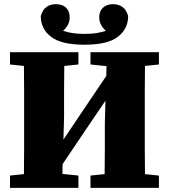

<svg xmlns="http://www.w3.org/2000/svg" viewBox="-20 -903 812 923"><path d="M415 -593V-652H744V-593L677 -586Q676 -526 676 -465Q676 -404 676 -342V-310Q676 -249 676 -188Q676 -127 677 -66L744 -59V0H415V-59L483 -66Q484 -126 484 -187.5Q484 -249 484 -311L487 -419L394 -282L281 -114L280 -67L357 -59V0H28V-59L95 -66Q96 -126 96 -187.5Q96 -249 96 -310V-342Q96 -403 96 -464Q96 -525 95 -586L28 -593V-652H357V-593L289 -586Q288 -526 288 -465Q288 -404 288 -342L285 -232L371 -360L491 -538L492 -585ZM386 -688Q275 -688 225.5 -726Q176 -764 176 -826Q185 -857 204 -870Q223 -883 248 -883Q280 -883 297.5 -866Q315 -849 315 -820Q315 -800 306.5 -784Q298 -768 283 -755Q303 -748 328 -744Q353 -740 386 -740Q419 -740 444 -744Q469 -748 489 -755Q474 -768 465.5 -784Q457 -800 457 -820Q457 -849 475 -866Q493 -883 524 -883Q549 -883 568 -870Q587 -857 596 -826Q596 -764 546.5 -726Q497 -688 386 -688Z"/></svg>

Font: Source Serif 4 Black
Style: Regular
Weight: 900
Designer: Frank Grießhammer
Foundry: Adobe
Version: Version 4.005;hotconv 1.1.0;makeotfexe 2.6.0